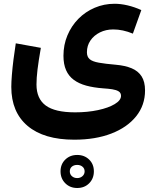

<svg xmlns="http://www.w3.org/2000/svg" viewBox="-20 -504 809 994"><path d="M711.6 -451.8Q676 -467.9 640.6 -476.2Q605.1 -484.5 573.4 -484.5Q518.3 -484.5 470.1 -463.8Q421.9 -443.2 385.8 -406.6Q349.7 -369.9 329.1 -320.9Q308.5 -271.9 308.5 -215.2Q308.5 -171.3 322.1 -140.7Q335.6 -110.1 361.9 -90.7Q388.1 -71.2 426.5 -60.7Q464.8 -50.3 514.4 -46.6Q540.4 -45 561.2 -41.8Q582 -38.6 594.2 -31Q606.5 -23.4 606.5 -7.7Q606.5 15.3 573.9 34.9Q541.4 54.5 487.5 66Q433.6 77.6 368.8 77.6Q264.5 77.6 216.7 42.2Q168.9 6.8 168.9 -66.3Q168.9 -99.9 174.2 -144Q179.5 -188 191.5 -256.3L61.7 -279.7Q55 -237.7 49.7 -195.1Q44.4 -152.6 41.5 -115.8Q38.5 -79.1 38.5 -54Q38.5 76.6 123 147.9Q207.5 219.2 364.8 219.2Q473.8 219.2 556.2 187.5Q638.5 155.8 684.7 98.3Q730.9 40.7 730.9 -35.8Q730.9 -81.3 712.9 -109Q694.9 -136.7 661.1 -150.7Q627.3 -164.7 579.8 -168.8Q524.5 -173.6 491.7 -179.5Q458.8 -185.3 444.4 -197.5Q430 -209.7 430 -233.4Q430 -267.7 448.1 -294.2Q466.2 -320.8 497.2 -336.2Q528.2 -351.6 566.3 -351.6Q615.8 -351.6 667.9 -329.9ZM379.7 349.8Q396.4 349.8 407.2 359.1Q418.1 368.3 418.1 383.1Q418.1 398 407 407.9Q395.9 417.9 379.7 417.9Q363.4 417.9 352.4 408.2Q341.4 398.5 341.4 383.1Q341.4 367.8 352 358.8Q362.7 349.8 379.7 349.8ZM379.7 298.2Q342.5 298.2 318 322.1Q293.4 345.9 293.4 383.1Q293.4 420.3 318 444.8Q342.5 469.3 379.7 469.3Q417.4 469.3 441.7 444.8Q466 420.3 466 383.1Q466 345.8 441.4 322Q416.8 298.2 379.7 298.2Z"/></svg>

Font: Estedad VF
Style: Regular
Weight: 100
Designer: Amin Abedi
Version: Version 7.3